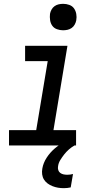

<svg xmlns="http://www.w3.org/2000/svg" viewBox="-20 -759 540 1002"><path d="M377 0H27V-80H169L229 -440H111V-520H332L259 -80H377ZM309 -601Q293 -601 277.5 -606.5Q262 -612 253 -624.5Q244 -637 241.5 -653.5Q239 -670 241 -687Q243 -698 249 -709Q255 -720 265 -727Q275 -734 286.5 -736.5Q298 -739 310 -739Q326 -739 341.5 -733.5Q357 -728 366 -715.5Q375 -703 378 -686.5Q381 -670 378 -653Q376 -642 370 -631Q364 -620 354 -613Q344 -606 332.5 -603.5Q321 -601 309 -601ZM313 223Q297 223 282.5 220.5Q268 218 254 212.5Q240 207 228.5 198.5Q217 190 209.5 178Q202 166 200 151Q198 136 201 120Q206 91 223.5 64Q241 37 265.5 16Q290 -5 318 -19Q346 -33 375 -40L369 0Q353 9 339.5 21Q326 33 315 47Q304 61 294.5 76.5Q285 92 283 109Q281 119 284 128.5Q287 138 294.5 143.5Q302 149 311.5 151Q321 153 331 153Q339 153 346.5 152Q354 151 361 149L349 219Q340 221 331 222Q322 223 313 223Z"/></svg>

Font: Iosevka Term Curly Md Obl
Style: Regular
Weight: 500
Italic angle: -9°
Designer: Belleve Invis
Foundry: Belleve Invis
Version: Version 32.3.0